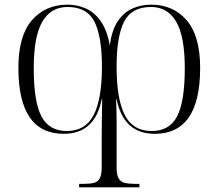

<svg xmlns="http://www.w3.org/2000/svg" viewBox="-20 -565 939 825"><path d="M320 240V225H340Q368 225 384.5 220.5Q401 216 409 200.5Q417 185 417 151V34Q417 3 417.5 -42Q418 -87 419 -139H417Q388 10 254 10Q59 10 59 -273Q59 -411 117 -478Q175 -545 271 -545Q311 -545 348 -529Q385 -513 412.5 -474.5Q440 -436 452 -369Q460 -436 486.5 -474.5Q513 -513 550 -529Q587 -545 629 -545Q724 -545 782 -478Q840 -411 840 -273Q840 10 645 10Q511 10 481 -139H479Q481 -86 481 -39.5Q481 7 481 34V154Q481 187 490 202Q499 217 516.5 221Q534 225 561 225H579V240ZM267 -2Q347 -2 382.5 -71Q418 -140 418 -278Q418 -408 386 -471.5Q354 -535 270 -535Q199 -535 162 -472Q125 -409 125 -272Q125 -128 158 -65Q191 -2 267 -2ZM632 -2Q708 -2 741 -65Q774 -128 774 -272Q774 -409 737 -472Q700 -535 629 -535Q545 -535 513 -471.5Q481 -408 481 -278Q481 -140 516 -71Q551 -2 632 -2Z"/></svg>

Font: Noto Serif Display Light
Style: Regular
Weight: 300
Designer: Monotype Design Team
Foundry: Monotype Imaging Inc.
Version: Version 2.009